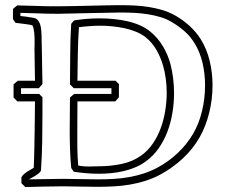

<svg xmlns="http://www.w3.org/2000/svg" viewBox="-20 -719 888 753"><path d="M293.5 -68.4Q303.7 -66.9 312.3 -66.4Q320.8 -65.9 329.1 -65.9Q337.4 -65.9 346.4 -66.4Q355.5 -66.9 367.7 -66.9Q412.6 -66.9 456.3 -75.9Q500 -85 533.7 -108.9Q560.1 -127.9 579.1 -155.5Q598.1 -183.1 610.1 -215.8Q622.1 -248.5 627.9 -284.2Q633.8 -319.8 633.8 -355Q633.8 -383.8 630.1 -410.9Q626.5 -438 619.6 -461.4Q610.4 -493.7 593.8 -522.9Q577.1 -552.2 550.8 -573.2Q534.2 -585.9 513.4 -594.5Q492.7 -603 469.2 -608.2Q445.8 -613.3 421.1 -615.7Q396.5 -618.2 372.1 -618.2Q361.8 -618.2 350.1 -617.7Q338.4 -617.2 327.1 -616.2Q315.9 -615.2 306.2 -614.3Q296.4 -613.3 289.6 -612.3Q287.6 -585 286.6 -558.8Q285.6 -532.7 285.2 -507.1Q284.7 -481.4 284.4 -455.6Q284.2 -429.7 283.7 -402.3H433.6Q439.5 -395.5 446.3 -389.6V-337.9Q442.4 -333.5 439.2 -329.3Q436 -325.2 432.1 -321.3H283.7Q283.7 -292 283.4 -262.7Q283.2 -233.4 283.2 -204.1Q283.2 -186 283.2 -169.7Q283.2 -153.3 283.4 -137.2Q283.7 -121.1 284.4 -104.5Q285.2 -87.9 286.6 -70.3ZM259.3 -60.1Q255.9 -96.7 254.6 -133.3Q253.4 -169.9 253.4 -206.5Q253.4 -239.3 253.9 -271.7Q254.4 -304.2 254.4 -336.4Q258.3 -340.3 262.5 -343.5Q266.6 -346.7 271 -350.6H417V-373H269.5L254.4 -388.2Q255.4 -447.3 255.4 -506.8Q255.4 -566.4 259.3 -625.5Q262.2 -629.4 265.1 -632.6Q268.1 -635.7 271 -639.2Q293 -642.6 318.1 -644.8Q343.3 -647 371.1 -647Q398.4 -647 426 -644.3Q453.6 -641.6 479.5 -635.7Q505.4 -629.9 528.3 -619.9Q551.3 -609.9 569.3 -595.2Q599.1 -570.8 618.9 -537.6Q638.7 -504.4 648.4 -467.8Q655.3 -441.4 658.9 -412.6Q662.6 -383.8 662.6 -353.5Q662.6 -315.4 656.2 -276.6Q649.9 -237.8 636.5 -202.4Q623 -167 601.8 -136.7Q580.6 -106.4 550.3 -85Q532.2 -71.8 510.5 -62.7Q488.8 -53.7 465.3 -48.1Q441.9 -42.5 417 -40Q392.1 -37.6 367.7 -37.6Q341.8 -37.6 317.1 -39.8Q292.5 -42 269.5 -45.4ZM64 -0.5V-23.9Q69.3 -32.2 75 -37.1Q80.6 -42 86.7 -45.9Q92.8 -49.8 99.4 -53.2Q106 -56.6 112.3 -61Q112.8 -69.3 113.5 -90.6Q114.3 -111.8 114.7 -139.2Q115.2 -166.5 115.7 -196.5Q116.2 -226.6 116.5 -252.7Q116.7 -278.8 116.9 -297.6Q117.2 -316.4 117.2 -321.3H48.3L33.2 -336.4V-388.2Q37.1 -392.1 41.3 -395.3Q45.4 -398.4 49.8 -402.3H117.2Q116.2 -434.6 116.2 -466.1Q116.2 -497.6 115.2 -529.8Q115.2 -532.7 115.5 -538.8Q115.7 -544.9 115.7 -553.2Q115.7 -562 115.5 -571.5Q115.2 -581.1 114.3 -590.3Q113.3 -599.6 111.6 -607.2Q109.9 -614.7 107.4 -619.1Q102.5 -620.6 100.6 -621.1Q98.6 -621.6 93.5 -622.6Q88.4 -623.5 76.9 -625Q65.4 -626.5 41 -629.4L30.8 -644V-683.6Q34.7 -687.5 38.8 -690.7Q43 -693.8 47.4 -697.8Q85 -697.3 121.8 -695.8Q158.7 -694.3 196.8 -694.3Q206.5 -694.3 227.8 -694.6Q249 -694.8 275.6 -695.3Q302.2 -695.8 331.3 -696.5Q360.4 -697.3 385.5 -697.8Q410.6 -698.2 429 -698.5Q447.3 -698.7 452.6 -698.7Q480 -698.7 508.5 -697.3Q537.1 -695.8 564.7 -691.4Q592.3 -687 618.7 -679Q645 -670.9 668 -657.7Q697.8 -640.6 723.1 -617.7Q748.5 -594.7 767.1 -565.4Q791 -527.3 802.2 -480.7Q813.5 -434.1 813.5 -384.8Q813.5 -329.1 800.3 -276.1Q787.1 -223.1 762.7 -180.2Q736.3 -134.3 697.5 -98.1Q658.7 -62 612.8 -36.6Q583.5 -20.5 552.5 -10.5Q521.5 -0.5 489.7 4.9Q458 10.3 425.5 12Q393.1 13.7 360.4 13.7Q326.7 13.7 293.5 12.7Q260.3 11.7 227.1 11.7Q189.9 11.7 153.1 12.7Q116.2 13.7 79.1 14.6ZM228.5 -17.6Q262.2 -17.6 296.1 -16.6Q330.1 -15.6 364.3 -15.6Q395 -15.6 425.3 -17.3Q455.6 -19 485.1 -24.2Q514.6 -29.3 543.5 -38.6Q572.3 -47.9 600.1 -63Q642.1 -85.9 677.5 -119.4Q712.9 -152.8 737.3 -194.3Q760.3 -233.4 772.2 -283Q784.2 -332.5 784.2 -384.3Q784.2 -429.7 774.2 -472.7Q764.2 -515.6 742.2 -550.8Q726.1 -577.1 702.9 -597.2Q679.7 -617.2 653.3 -632.8Q632.8 -645 608.9 -652.1Q585 -659.2 559.8 -663.1Q534.7 -667 508.5 -668.5Q482.4 -669.9 457.5 -669.9Q452.6 -669.9 436.3 -669.7Q419.9 -669.4 397.7 -668.9Q375.5 -668.5 349.9 -668Q324.2 -667.5 301 -667Q277.8 -666.5 259.3 -666Q240.7 -665.5 232.4 -665.5Q224.1 -665 215.6 -665Q207 -665 198.7 -665Q163.6 -665 129.4 -666.5Q95.2 -668 60.1 -668.5V-656.2Q71.3 -654.8 82.8 -653.6Q94.2 -652.3 106.4 -649.9L110.8 -648.4H111.8Q112.3 -648.4 112.8 -647.9L106.9 -649.4Q120.1 -648.9 127.2 -641.1Q134.3 -633.3 137.7 -622.3Q141.1 -611.3 141.8 -599.1Q142.6 -586.9 143.1 -577.6Q143.1 -575.2 143.3 -561.5Q143.6 -547.9 144 -528.3Q144.5 -508.8 144.8 -486.1Q145 -463.4 145.5 -443.4Q146 -423.3 146.2 -408.4Q146.5 -393.6 146.5 -389.6Q142.6 -385.3 139.4 -381.1Q136.2 -377 132.3 -373H62.5V-350.6H133.8Q139.6 -343.8 146.5 -337.9V-273.9Q146.5 -217.8 145.5 -161.9Q144.5 -106 140.6 -49.8Q138.2 -44.4 132.6 -39.8Q127 -35.2 120.4 -30.8Q113.8 -26.4 106.4 -22.7Q99.1 -19 93.3 -15.6Z"/></svg>

Font: XB Kayhan Pook
Style: Regular
Weight: 700
Designer: Behnam
Foundry: Irmug
Version: Version 7.300 2009